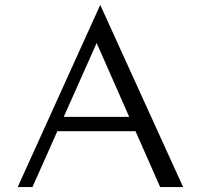

<svg xmlns="http://www.w3.org/2000/svg" viewBox="-20 -755 811 775"><path d="M51.5 0 384.6 -735.1 719.1 0H626.4L354.7 -616.4L380 -603.5L111 0ZM167.9 -225.5 192.1 -283.4H549.5L572.3 -225.5Z"/></svg>

Font: Russolo 10pt ExtraLight
Style: Regular
Weight: 200
Designer: Micah Stupak-Hahn
Version: Version 1.000